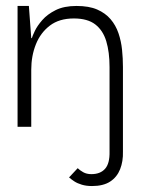

<svg xmlns="http://www.w3.org/2000/svg" viewBox="-20 -426 509 645"><path d="M289 199Q270 199 255 194.5Q240 190 230 183.5Q220 177 212 170L241 139Q248 146 259.5 152.5Q271 159 287 159Q317 159 333 141Q349 123 348 83V-29H393V83Q394 116 383.5 142.5Q373 169 350 184Q327 199 289 199ZM39 0V-406H77L85 -298H87Q89 -305 97 -322Q105 -339 122 -358.5Q139 -378 167 -392Q195 -406 237 -406Q279 -406 306.5 -394Q334 -382 351.5 -361.5Q369 -341 378 -314.5Q387 -288 390 -259Q393 -230 393 -201V0H348V-201Q348 -251 337 -287.5Q326 -324 300 -344Q274 -364 228 -364Q179 -364 147.5 -340Q116 -316 100.5 -277Q85 -238 85 -192V0Z"/></svg>

Font: Darker Grotesque
Style: Regular
Weight: 400
Designer: Gabriel Lam
Foundry: TypeRant
Version: Version 1.000;gftools[0.9.28]